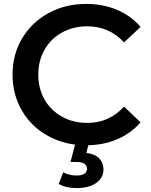

<svg xmlns="http://www.w3.org/2000/svg" viewBox="-20 -730 767 978"><path d="M44 -350Q44 -453 93 -535Q142 -617 227.5 -663.5Q313 -710 419 -710Q505 -710 576 -680Q647 -650 696 -593L612 -514Q536 -596 425 -596Q353 -596 296 -564.5Q239 -533 207 -477Q175 -421 175 -350Q175 -279 207 -223Q239 -167 296 -135.5Q353 -104 425 -104Q536 -104 612 -187L696 -107Q647 -50 575.5 -20Q504 10 418 10Q312 10 226.5 -36.5Q141 -83 92.5 -165Q44 -247 44 -350ZM279 207 302 148Q333 164 370 164Q423 164 423 128Q423 113 410 104Q397 95 370 95H339L366 -7H434L420 49Q463 54 485 76.5Q507 99 507 133Q507 176 470 202Q433 228 371 228Q317 228 279 207Z"/></svg>

Font: Montserrat Alternates SemiBold
Style: Regular
Weight: 600
Designer: Julieta Ulanovsky
Foundry: Julieta Ulanovsky
Version: Version 7.200